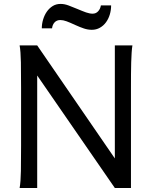

<svg xmlns="http://www.w3.org/2000/svg" viewBox="-20 -940 772 960"><path d="M166 -562.5V0H78.1Q83.5 -29.3 84.5 -84.7Q85.4 -140.1 85.4 -212.4V-500.5Q85.4 -572.8 84.5 -628.2Q83.5 -683.6 78.1 -712.9H166L554.2 -147.9V-712.9H642.1Q639.6 -698.2 638.2 -676.8Q636.7 -655.3 636 -628.2Q635.3 -601.1 635 -568.8Q634.8 -536.6 634.8 -500.5V0H554.2ZM189 -798.3Q189 -820.8 195.6 -842.5Q202.1 -864.3 214.1 -881.6Q226.1 -898.9 243.4 -909.7Q260.7 -920.4 282.7 -920.4Q293 -920.4 302.7 -918.5Q312.5 -916.5 322.5 -912.8Q332.5 -909.2 343.5 -904.5Q354.5 -899.9 367.2 -895Q380.4 -889.6 390.9 -885.3Q401.4 -880.9 410.4 -877.9Q419.4 -875 427.2 -873.3Q435.1 -871.6 442.9 -871.6Q460 -871.6 470.9 -883.8Q481.9 -896 484.4 -913.1H535.6Q535.6 -889.6 529.1 -867.7Q522.5 -845.7 510 -828.6Q497.6 -811.5 479.5 -801.3Q461.4 -791 439 -791Q419.4 -791 399.7 -797.6Q379.9 -804.2 357.4 -814.5Q329.1 -827.6 312.3 -833.7Q295.4 -839.8 281.7 -839.8Q263.7 -839.8 252.9 -828.1Q242.2 -816.4 240.2 -798.3Z"/></svg>

Font: Andika FrenchTight
Style: Regular
Weight: 400
Designer: Victor Gaultney, Annie Olsen, Julie Remington, Don Collingsworth, Eric Hays, Becca Hirsbrunner
Foundry: SIL International
Version: Version 5.000 ; Dig1 Dig4Opn Dig7 LnSpcTght